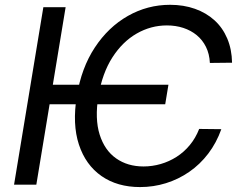

<svg xmlns="http://www.w3.org/2000/svg" viewBox="-20 -757 983 787"><path d="M670.4 -409.7 657.2 -329.6H160.6L173.3 -409.7ZM931.2 -500 840.3 -499Q838.4 -536.6 824.2 -564.9Q810.1 -593.3 786.4 -612.8Q762.7 -632.3 731.4 -642.6Q700.2 -652.8 664.1 -652.8Q598.6 -652.8 540.5 -619.6Q482.4 -586.4 440.9 -522Q399.4 -457.5 383.3 -363.3Q368.2 -270 388.4 -205.6Q408.7 -141.1 455.8 -107.9Q502.9 -74.7 568.4 -74.7Q604 -74.7 638.7 -84.7Q673.3 -94.7 703.6 -114Q733.9 -133.3 757.8 -162.1Q781.7 -190.9 796.4 -228.5L887.2 -227.5Q867.2 -171.4 833.5 -127.2Q799.8 -83 755.6 -52.5Q711.4 -22 660.2 -6.1Q608.9 9.8 554.2 9.8Q460.9 9.8 396 -35.4Q331.1 -80.6 303.5 -164.3Q275.9 -248 294.9 -363.3Q313.5 -478.5 368.7 -562.3Q423.8 -646 504.2 -691.7Q584.5 -737.3 677.2 -737.3Q732.9 -737.3 779.1 -720.9Q825.2 -704.6 858.9 -674.1Q892.6 -643.6 911.4 -599.4Q930.2 -555.2 931.2 -500ZM249 -727.5 128.9 0H37.6L157.7 -727.5Z"/></svg>

Font: Inter 20pt
Style: Italic
Weight: 400
Italic angle: -9.3988°
Version: Version 4.001;git-66647c0bb